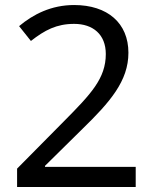

<svg xmlns="http://www.w3.org/2000/svg" viewBox="-20 -744 612 764"><path d="M520 0V-80H159V-84L308 -231C418 -338 491 -422 491 -534C491 -652 408 -724 275 -724C184 -724 112 -687 56 -640L103 -581C158 -624 205 -649 275 -649C350 -649 401 -607 401 -529C401 -432 342 -370 235 -262L48 -73V0Z"/></svg>

Font: Noto Sans Lycian
Style: Regular
Weight: 400
Designer: Monotype Design Team
Foundry: Monotype Imaging Inc.
Version: Version 2.002